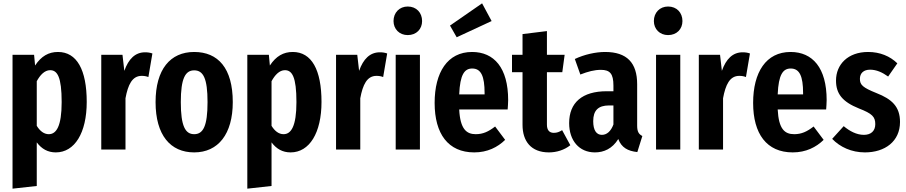

<svg xmlns="http://www.w3.org/2000/svg" viewBox="-20 -895 5424 1149"><path d="M327 -584C271 -584 227 -559 190 -503L184 -567H55V234L200 218V-43C229 -4 266 17 314 17C427 17 499 -100 499 -285C499 -477 440 -584 327 -584ZM272 -92C243 -92 219 -111 200 -142V-409C220 -446 247 -475 280 -475C323 -475 349 -435 349 -284C349 -139 317 -92 272 -92Z M848 -582C789 -582 749 -542 724 -471L713 -567H586V0H731V-307C746 -388 771 -441 828 -441C843 -441 855 -439 868 -434L892 -575C878 -580 865 -582 848 -582Z M1142 -584C999 -584 911 -480 911 -284C911 -86 1000 17 1142 17C1286 17 1373 -93 1373 -284C1373 -487 1285 -584 1142 -584ZM1142 -474C1196 -474 1222 -427 1222 -284C1222 -141 1196 -92 1142 -92C1089 -92 1062 -140 1062 -284C1062 -426 1089 -474 1142 -474Z M1732 -584C1676 -584 1632 -559 1595 -503L1589 -567H1460V234L1605 218V-43C1634 -4 1671 17 1719 17C1832 17 1904 -100 1904 -285C1904 -477 1845 -584 1732 -584ZM1677 -92C1648 -92 1624 -111 1605 -142V-409C1625 -446 1652 -475 1685 -475C1728 -475 1754 -435 1754 -284C1754 -139 1722 -92 1677 -92Z M2253 -582C2194 -582 2154 -542 2129 -471L2118 -567H1991V0H2136V-307C2151 -388 2176 -441 2233 -441C2248 -441 2260 -439 2273 -434L2297 -575C2283 -580 2270 -582 2253 -582Z M2420 -856C2370 -856 2335 -819 2335 -769C2335 -721 2370 -685 2420 -685C2472 -685 2506 -721 2506 -769C2506 -819 2472 -856 2420 -856ZM2493 -567H2348V0H2493Z M2922 -769 2865 -875 2673 -742 2713 -672ZM3021 -296C3021 -489 2937 -584 2805 -584C2658 -584 2581 -462 2581 -279C2581 -94 2662 17 2818 17C2897 17 2958 -14 3003 -58L2943 -138C2903 -107 2870 -92 2827 -92C2772 -92 2734 -122 2728 -240H3018C3019 -255 3021 -277 3021 -296ZM2880 -330H2728C2733 -450 2760 -485 2806 -485C2859 -485 2880 -439 2880 -338Z M3344 -116C3326 -105 3313 -100 3294 -100C3267 -100 3253 -117 3253 -149V-463H3345L3359 -567H3253V-709L3107 -691V-567H3044V-463H3107V-148C3107 -50 3158 17 3265 17C3310 17 3357 3 3393 -26Z M3793 -143V-391C3793 -519 3732 -584 3601 -584C3545 -584 3477 -569 3420 -542L3453 -449C3499 -467 3537 -477 3576 -477C3630 -477 3651 -454 3651 -383V-349H3611C3464 -349 3386 -281 3386 -158C3386 -54 3446 17 3540 17C3594 17 3644 -5 3680 -63C3699 -12 3737 9 3794 15L3824 -81C3803 -92 3793 -106 3793 -143ZM3582 -88C3550 -88 3530 -114 3530 -170C3530 -234 3560 -264 3625 -264H3651V-150C3636 -110 3612 -88 3582 -88Z M3978 -856C3928 -856 3893 -819 3893 -769C3893 -721 3928 -685 3978 -685C4030 -685 4064 -721 4064 -769C4064 -819 4030 -856 3978 -856ZM4051 -567H3906V0H4051Z M4424 -582C4365 -582 4325 -542 4300 -471L4289 -567H4162V0H4307V-307C4322 -388 4347 -441 4404 -441C4419 -441 4431 -439 4444 -434L4468 -575C4454 -580 4441 -582 4424 -582Z M4927 -296C4927 -489 4843 -584 4711 -584C4564 -584 4487 -462 4487 -279C4487 -94 4568 17 4724 17C4803 17 4864 -14 4909 -58L4849 -138C4809 -107 4776 -92 4733 -92C4676 -92 4640 -122 4634 -240H4924C4925 -255 4927 -277 4927 -296ZM4786 -330H4634C4639 -450 4666 -485 4712 -485C4765 -485 4786 -439 4786 -338Z M5175 -584C5054 -584 4983 -509 4983 -413C4983 -334 5021 -286 5120 -246C5200 -215 5218 -196 5218 -152C5218 -111 5192 -88 5150 -88C5106 -88 5065 -110 5029 -140L4960 -64C5007 -15 5076 17 5156 17C5276 17 5366 -49 5366 -165C5366 -257 5317 -302 5225 -338C5143 -371 5126 -387 5126 -423C5126 -458 5149 -478 5187 -478C5225 -478 5260 -462 5295 -437L5350 -516C5306 -559 5246 -584 5175 -584Z"/></svg>

Font: Glow Sans TC Compressed
Style: Bold
Weight: 700
Width: 2
Designer: Ryoko NISHIZUKA (kana, bopomofo & ideographs); Paul D. Hunt (Latin, Greek & Cyrillic); Sandoll Communications, Soo-young
Version: Version 0.93